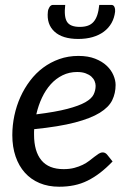

<svg xmlns="http://www.w3.org/2000/svg" viewBox="-20 -736 522 764"><path d="M29 0ZM440 -398Q440 -365 426.5 -337.2Q413 -309.5 377 -287.2Q341 -265 278 -248.5Q215 -232 116 -222Q115.5 -216.5 115.5 -211.2Q115.5 -206 115.5 -200.5Q115.5 -133.5 144.8 -98.2Q174 -63 233 -63Q257 -63 275.8 -68Q294.5 -73 309.2 -80.2Q324 -87.5 335.2 -96.2Q346.5 -105 355.8 -112.2Q365 -119.5 373 -124.5Q381 -129.5 389 -129.5Q398.5 -129.5 406 -121L428 -93.5Q402.5 -67 378 -48.2Q353.5 -29.5 328.2 -17Q303 -4.5 275.2 1.2Q247.5 7 215.5 7Q172 7 137.5 -7.5Q103 -22 79 -48.8Q55 -75.5 42 -113.5Q29 -151.5 29 -198.5Q29 -237.5 37.2 -276.2Q45.5 -315 61.2 -350Q77 -385 99.8 -415Q122.5 -445 151.8 -466.8Q181 -488.5 216.2 -501Q251.5 -513.5 292 -513.5Q330.5 -513.5 358.5 -502.5Q386.5 -491.5 404.5 -474.5Q422.5 -457.5 431.2 -437Q440 -416.5 440 -398ZM287 -449.5Q255.5 -449.5 229 -436.5Q202.5 -423.5 182 -400.8Q161.5 -378 147 -347.2Q132.5 -316.5 124.5 -281Q201.5 -290.5 248 -302.8Q294.5 -315 319.5 -329.2Q344.5 -343.5 352.5 -360Q360.5 -376.5 360.5 -394.5Q360.5 -403.5 356.5 -413.2Q352.5 -423 343.8 -431Q335 -439 321 -444.2Q307 -449.5 287 -449.5ZM297.5 -629Q316 -629 329.5 -633.8Q343 -638.5 352.2 -649Q361.5 -659.5 367 -676Q372.5 -692.5 375 -716.5H423Q432 -716.5 435.5 -708Q439 -699.5 438 -689.5Q435 -664.5 423.8 -644.5Q412.5 -624.5 393.5 -610.2Q374.5 -596 348.8 -588.5Q323 -581 291.5 -581Q228.5 -581 196.8 -610.2Q165 -639.5 170.5 -689.5Q171.5 -699.5 177 -708Q182.5 -716.5 191 -716.5H239.5Q234 -669 246.8 -649Q259.5 -629 297.5 -629Z"/></svg>

Font: Lato
Style: Italic
Weight: 400
Italic angle: -7°
Designer: Lukasz Dziedzic
Foundry: tyPoland Lukasz Dziedzic
Version: Version 2.007; 2014-02-27